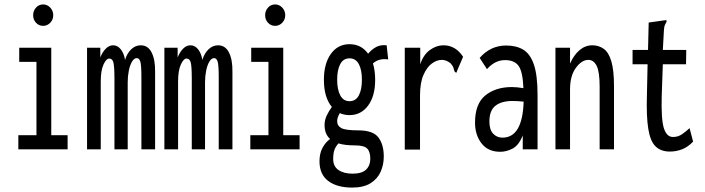

<svg xmlns="http://www.w3.org/2000/svg" viewBox="-20 -676 3190 869"><path d="M63 0V-64H145V-396H67V-460H212V-64H286V0ZM175 -559Q156 -559 143 -573Q130 -587 130 -607Q130 -627 143 -641.5Q156 -656 175 -656Q194 -656 207.5 -641.5Q221 -627 221 -607Q221 -587 207.5 -573Q194 -559 175 -559Z M374 0V-460H434V-416Q444 -441 459 -456Q474 -471 492 -471Q512 -471 526.5 -453Q541 -435 546 -405Q555 -435 574 -453Q593 -471 617 -471Q650 -471 666.5 -438Q683 -405 682 -350V0H620V-326Q620 -382 615 -397.5Q610 -413 599 -413Q587 -413 577.5 -397Q568 -381 563 -356Q558 -331 558 -304V0H498V-320Q498 -374 493.5 -392.5Q489 -411 474 -411Q461 -411 448.5 -384Q436 -357 436 -307V0Z M724 0V-460H784V-416Q794 -441 809 -456Q824 -471 842 -471Q862 -471 876.5 -453Q891 -435 896 -405Q905 -435 924 -453Q943 -471 967 -471Q1000 -471 1016.5 -438Q1033 -405 1032 -350V0H970V-326Q970 -382 965 -397.5Q960 -413 949 -413Q937 -413 927.5 -397Q918 -381 913 -356Q908 -331 908 -304V0H848V-320Q848 -374 843.5 -392.5Q839 -411 824 -411Q811 -411 798.5 -384Q786 -357 786 -307V0Z M1113 0V-64H1195V-396H1117V-460H1262V-64H1336V0ZM1225 -559Q1206 -559 1193 -573Q1180 -587 1180 -607Q1180 -627 1193 -641.5Q1206 -656 1225 -656Q1244 -656 1257.5 -641.5Q1271 -627 1271 -607Q1271 -587 1257.5 -573Q1244 -559 1225 -559Z M1562 -155Q1538 -155 1518 -164Q1506 -144 1506 -128Q1506 -106 1525.5 -96Q1545 -86 1601 -86Q1669 -86 1693 -53.5Q1717 -21 1717 32Q1717 69 1703 101Q1689 133 1657.5 153Q1626 173 1574 173Q1505 173 1465.5 143Q1426 113 1426 54Q1426 18 1440 -7.5Q1454 -33 1474 -47Q1449 -69 1449 -110Q1449 -132 1458.5 -152.5Q1468 -173 1482 -192Q1446 -235 1446 -315Q1446 -388 1477.5 -432Q1509 -476 1562 -476Q1615 -476 1646 -433Q1664 -454 1684 -464Q1704 -474 1730 -471L1737 -407Q1717 -410 1700 -406Q1683 -402 1668 -389Q1678 -356 1678 -315Q1678 -241 1646 -198Q1614 -155 1562 -155ZM1562 -218Q1590 -218 1604 -244Q1618 -270 1618 -315Q1618 -360 1604 -386Q1590 -412 1562 -412Q1534 -412 1520 -386Q1506 -360 1506 -315Q1506 -271 1520 -244.5Q1534 -218 1562 -218ZM1488 44Q1488 77 1512 93.5Q1536 110 1576 110Q1618 110 1637 91.5Q1656 73 1656 43Q1656 11 1642 -3.5Q1628 -18 1587 -18Q1565 -18 1546.5 -20Q1528 -22 1512 -27Q1499 -13 1493.5 3Q1488 19 1488 44Z M1812 -460H1882V-385Q1896 -428 1925.5 -449.5Q1955 -471 1987 -471Q2042 -471 2076 -419L2049 -356L2046 -347L2039 -350Q2035 -357 2033 -366.5Q2031 -376 2020 -389Q2000 -405 1980 -405Q1957 -405 1934.5 -388.5Q1912 -372 1896.5 -336.5Q1881 -301 1881 -243V1H1812Z M2244 11Q2189 11 2159.5 -27Q2130 -65 2130 -121Q2130 -206 2176.5 -244Q2223 -282 2297 -282Q2319 -282 2349 -277Q2346 -352 2327 -378Q2308 -404 2266 -404Q2220 -404 2184 -363L2151 -414Q2200 -470 2271 -470Q2317 -470 2348.5 -451Q2380 -432 2396.5 -383.5Q2413 -335 2413 -246V0H2346V-63Q2328 -18 2300 -3.5Q2272 11 2244 11ZM2195 -126Q2195 -89 2212 -71Q2229 -53 2254 -53Q2345 -53 2350 -216Q2323 -219 2300 -219Q2250 -219 2222.5 -197.5Q2195 -176 2195 -126Z M2494 0V-460H2560V-388Q2577 -427 2603 -449Q2629 -471 2661 -471Q2690 -471 2712.5 -455Q2735 -439 2747 -398.5Q2759 -358 2759 -286V0H2694V-284Q2694 -351 2680.5 -378Q2667 -405 2643 -405Q2613 -405 2586.5 -369Q2560 -333 2560 -271V0Z M3012 10Q2971 10 2947 -13.5Q2923 -37 2914 -93.5Q2905 -150 2908 -247L2911 -385H2843V-450H2913L2916 -574L2987 -584L2996 -585L2997 -578Q2993 -571 2989.5 -563.5Q2986 -556 2985 -540L2980 -450H3086L3085 -385H2980L2975 -243Q2972 -137 2984.5 -96.5Q2997 -56 3026 -56Q3049 -56 3067 -68.5Q3085 -81 3101 -96L3117 -35Q3093 -10 3066.5 0Q3040 10 3012 10Z"/></svg>

Font: Inconsolata ExtraCondensed Medium
Style: Regular
Weight: 500
Width: 2
Monospace: yes
Designer: Raph Levien, Cyreal, Brenton Simpson
Foundry: Raph Levien, Cyreal, Google
Version: Version 3.001; ttfautohint (v1.8.2.53-6de2)